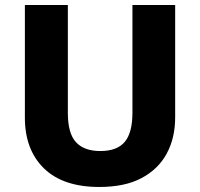

<svg xmlns="http://www.w3.org/2000/svg" viewBox="-20 -734 796 764"><path d="M677 -267Q677 -185 643.5 -123Q610 -61 543.5 -25.5Q477 10 375 10Q231 10 155 -64Q79 -138 79 -266V-714H250V-285Q250 -203 282.5 -168Q315 -133 379 -133Q446 -133 476.5 -169.5Q507 -206 507 -286V-714H677Z"/></svg>

Font: Noto Sans ExtraBold
Style: Regular
Weight: 800
Designer: Monotype Design Team
Foundry: Monotype Imaging Inc.
Version: Version 2.007